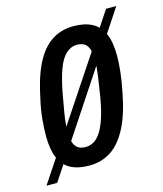

<svg xmlns="http://www.w3.org/2000/svg" viewBox="-125 -644 645 762"><g transform="rotate(-15 198.0 -263.5)"><path d="M157 12Q112 12 81.5 -4Q51 -20 36 -55Q21 -90 21 -145Q21 -178 24.5 -215Q28 -252 37 -291Q54 -377 81 -431.5Q108 -486 147.5 -512.5Q187 -539 238 -539Q284 -539 314.5 -523Q345 -507 360.5 -472.5Q376 -438 376 -381Q376 -348 371.5 -310.5Q367 -273 359 -234Q343 -149 315 -94.5Q287 -40 248 -14Q209 12 157 12ZM162 -63Q189 -63 209 -82Q229 -101 244 -140Q259 -179 269 -238Q276 -282 280 -309.5Q284 -337 285.5 -355Q287 -373 287 -386Q287 -414 281.5 -431Q276 -448 264 -456Q252 -464 233 -464Q208 -464 188 -445.5Q168 -427 154 -389.5Q140 -352 129 -294Q121 -250 116 -220.5Q111 -191 109.5 -172Q108 -153 108 -138Q108 -112 114 -95Q120 -78 132 -70.5Q144 -63 162 -63ZM-28 45 382 -572H424L16 45Z"/></g></svg>

Font: Archivo ExtraCondensed Medium
Style: Italic
Weight: 500
Width: 2
Italic angle: -10°
Designer: Hector Gatti
Foundry: Omnibus-Type
Version: Version 2.001